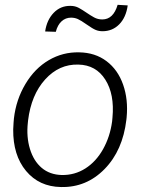

<svg xmlns="http://www.w3.org/2000/svg" viewBox="-20 -751 588 781"><path d="M499.5 -729Q492.7 -680.2 465.1 -652.1Q437.5 -624 397 -624Q381.8 -624 369.4 -629.2Q356.9 -634.3 333 -651.1Q309.1 -668 296.4 -673.6Q283.7 -679.2 269 -679.2Q246.6 -679.2 230.2 -664.1Q213.9 -648.9 207 -621.6L163.6 -623Q170.4 -669.9 198.5 -699Q226.6 -728 267.1 -727.1Q285.6 -727.1 300.8 -718.8Q315.9 -710.4 331.8 -699.5Q347.7 -688.5 362.8 -680.2Q377.9 -671.9 396 -671.9Q440.9 -671.9 458.5 -731.4ZM36.6 -269Q45.4 -345.7 83.5 -409.4Q121.6 -473.1 178.5 -506.3Q235.4 -539.6 301.8 -538.1Q367.2 -537.1 413.3 -502.2Q459.5 -467.3 480.7 -407Q502 -346.7 495.1 -273.4L494.1 -264.2Q479.5 -139.2 405.5 -63.5Q331.5 12.2 228 9.8Q139.2 8.3 85.9 -55.7Q32.7 -119.6 33.7 -224.6L35.2 -252.4ZM93.3 -252.4Q86.9 -194.3 101.8 -145.3Q116.7 -96.2 149.4 -68.4Q182.1 -40.5 231 -39.1Q283.7 -38.1 327.4 -65.9Q371.1 -93.8 399.4 -144.5Q427.7 -195.3 436 -256.8L437.5 -272.9Q446.3 -367.2 408.4 -427Q370.6 -486.8 298.8 -488.3Q220.7 -490.7 163.8 -428Q106.9 -365.2 94.2 -261.2Z"/></svg>

Font: TypoPRO Roboto
Style: Italic
Weight: 300
Italic angle: -12°
Designer: Google
Version: Version 2.136; 2016